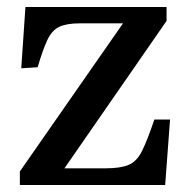

<svg xmlns="http://www.w3.org/2000/svg" viewBox="-20 -531 537 551"><path d="M37 0V-39L333 -464H209Q171 -464 150 -454Q129 -444 116 -416.5Q103 -389 88 -338L41 -335L53 -511H458V-471L165 -48H284Q326 -48 349.5 -58Q373 -68 388 -98.5Q403 -129 423 -188H468L454 0Z"/></svg>

Font: Literata 36pt Medium
Style: Regular
Weight: 500
Designer: Latin by Veronika Burian and Jose Scaglione. Greek by Irene Vlachou. Cyrillic by Vera Evstafieva.
Foundry: TypeTogether
Version: Version 3.002